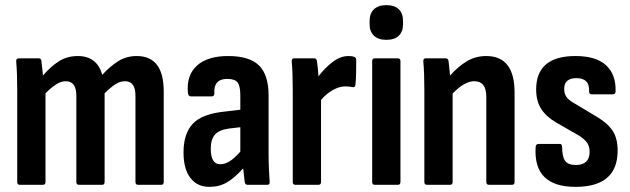

<svg xmlns="http://www.w3.org/2000/svg" viewBox="-20 -719 2453 747"><path d="M57 0Q47 0 47 -11V-367Q47 -401 46 -429.5Q45 -458 43 -479Q42 -492 53 -492H131Q139 -492 141 -483Q142 -470 144 -455.5Q146 -441 147 -425Q177 -460 209 -480.5Q241 -501 283 -501Q357 -501 378 -428Q408 -461 440 -481Q472 -501 512 -501Q617 -501 617 -363V-11Q617 0 607 0H517Q507 0 507 -11V-347Q507 -403 466 -403Q447 -403 428 -390.5Q409 -378 387 -356V-11Q387 0 377 0H287Q277 0 277 -11V-347Q277 -403 236 -403Q217 -403 198 -390.5Q179 -378 157 -356V-11Q157 0 147 0Z M795 8Q747 8 720.5 -27Q694 -62 694 -126Q694 -199 730 -237.5Q766 -276 855 -285L915 -292V-348Q915 -384 904.5 -398Q894 -412 864 -412Q810 -412 814 -355Q814 -344 803 -344H723Q712 -344 711 -359Q705 -426 746 -463.5Q787 -501 868 -501Q950 -501 987.5 -464.5Q1025 -428 1025 -347V-125Q1025 -85 1026.5 -58Q1028 -31 1029 -13Q1031 0 1020 0H943Q934 0 932 -11Q931 -20 929.5 -34.5Q928 -49 926 -64Q893 -27 863 -9.5Q833 8 795 8ZM800 -140Q800 -80 837 -80Q855 -80 873.5 -91.5Q892 -103 915 -129V-224L872 -219Q833 -214 816.5 -195.5Q800 -177 800 -140Z M1129 0Q1119 0 1119 -11V-367Q1119 -403 1118 -430.5Q1117 -458 1115 -480Q1114 -492 1124 -492H1203Q1211 -492 1213 -482Q1215 -470 1216.5 -454Q1218 -438 1219 -422Q1242 -453 1273 -477Q1304 -501 1336 -501Q1350 -501 1357 -498Q1366 -496 1366 -484Q1366 -462 1365.5 -437Q1365 -412 1363 -389Q1361 -378 1352 -380Q1346 -381 1339 -382Q1332 -383 1324 -383Q1301 -383 1275.5 -369Q1250 -355 1229 -330V-11Q1229 0 1219 0Z M1438 0Q1428 0 1428 -11V-481Q1428 -492 1438 -492H1528Q1538 -492 1538 -481V-11Q1538 0 1528 0ZM1483 -564Q1452 -564 1435 -580Q1418 -596 1418 -624V-638Q1418 -667 1435 -683Q1452 -699 1483 -699Q1515 -699 1531.5 -683Q1548 -667 1548 -638V-624Q1548 -596 1531.5 -580Q1515 -564 1483 -564Z M1641 0Q1631 0 1631 -11V-367Q1631 -401 1630 -430Q1629 -459 1627 -479Q1626 -492 1636 -492H1714Q1723 -492 1725 -482Q1726 -471 1728 -456Q1730 -441 1731 -425Q1762 -460 1796 -480.5Q1830 -501 1872 -501Q1982 -501 1982 -359V-11Q1982 0 1972 0H1883Q1872 0 1872 -11V-343Q1872 -403 1825 -403Q1787 -403 1741 -355V-11Q1741 0 1731 0Z M2219 8Q2054 8 2064 -147Q2065 -159 2075 -159H2158Q2167 -159 2167 -147Q2167 -110 2178.5 -93.5Q2190 -77 2220 -77Q2274 -77 2274 -129Q2274 -150 2263.5 -164.5Q2253 -179 2230 -193L2141 -244Q2103 -267 2084.5 -297Q2066 -327 2066 -371Q2066 -501 2219 -501Q2299 -501 2338 -465Q2377 -429 2375 -363Q2374 -352 2365 -352H2282Q2271 -352 2272 -365Q2274 -415 2223 -415Q2175 -415 2175 -373Q2175 -354 2184.5 -341Q2194 -328 2218 -315L2303 -264Q2345 -239 2364 -209.5Q2383 -180 2383 -133Q2383 8 2219 8Z"/></svg>

Font: Sofia Sans Condensed
Style: Bold
Weight: 700
Designer: Botio Nikoltchev, Ani Petrova
Foundry: lettersoup
Version: Version 4.101; ttfautohint (v1.8.4.7-5d5b)